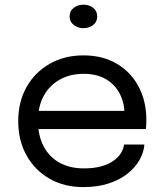

<svg xmlns="http://www.w3.org/2000/svg" viewBox="-20 -770 686 801"><path d="M104 -231.5V-307.5H514.5L499.5 -282.5Q499.5 -285.5 499.5 -288.2Q499.5 -291 499.5 -293.5Q499.5 -339.5 480.2 -377.8Q461 -416 423 -439Q385 -462 329 -462Q272.5 -462 229.5 -438Q186.5 -414 162.5 -370.2Q138.5 -326.5 138.5 -266Q138.5 -204.5 161.8 -160Q185 -115.5 228 -91.5Q271 -67.5 330 -67.5Q372 -67.5 403 -76.2Q434 -85 454.2 -99.8Q474.5 -114.5 485 -132Q495.5 -149.5 497.5 -167H582.5Q580 -135 562.5 -103.5Q545 -72 513 -46.2Q481 -20.5 434.5 -5Q388 10.5 327.5 10.5Q247.5 10.5 186.5 -24.5Q125.5 -59.5 90.8 -121.5Q56 -183.5 56 -264Q56 -345.5 91 -407.2Q126 -469 187.5 -504Q249 -539 328 -539Q408.5 -539 467.5 -504Q526.5 -469 558.5 -408.2Q590.5 -347.5 590.5 -270Q590.5 -262 590 -249Q589.5 -236 588.5 -231.5ZM328 -652.5Q305 -652.5 287.8 -665.8Q270.5 -679 270.5 -701.5Q270.5 -724.5 287.8 -737.5Q305 -750.5 328 -750.5Q351.5 -750.5 368.5 -737.5Q385.5 -724.5 385.5 -701.5Q385.5 -678.5 368.5 -665.5Q351.5 -652.5 328 -652.5Z"/></svg>

Font: Epilogue
Style: Regular
Weight: 400
Designer: Tyler Finck
Foundry: Etcetera Type Co
Version: Version 2.112